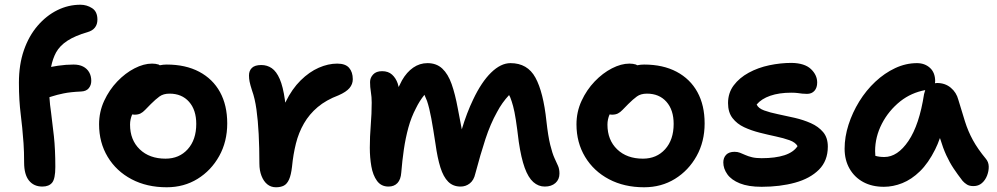

<svg xmlns="http://www.w3.org/2000/svg" viewBox="-20 -780 4216 812"><path d="M159 9Q123 9 102.5 -16.5Q82 -42 82 -93Q82 -139 79.5 -174.5Q77 -210 74 -239.5Q71 -269 67.5 -297.5Q64 -326 62 -358Q60 -390 60 -430Q60 -507 81 -567.5Q102 -628 139 -671Q176 -714 222.5 -737Q269 -760 320 -760Q347 -760 369.5 -745.5Q392 -731 392 -697Q392 -677 381.5 -663.5Q371 -650 350 -644Q298 -629 265.5 -608Q233 -587 217 -558Q203 -532 196 -497Q211 -500 225 -502Q259 -507 291 -507Q315 -507 331.5 -498.5Q348 -490 357 -474.5Q366 -459 366 -438Q366 -420 355.5 -407Q345 -394 323 -393Q278 -391 249 -385Q220 -379 202 -373Q195 -371 189 -369Q191 -337 196 -304Q202 -259 208 -203.5Q214 -148 214 -74Q214 -24 200.5 -7.5Q187 9 159 9Z M685 12Q601 12 536.5 -22Q472 -56 435.5 -116.5Q399 -177 399 -254Q399 -307 420.5 -353.5Q442 -400 476 -435.5Q510 -471 549 -491Q588 -511 623 -511Q638 -511 651 -507Q653 -505 656 -504Q670 -507 685 -507Q765 -507 822.5 -476.5Q880 -446 910.5 -390.5Q941 -335 941 -258Q941 -181 907 -120Q873 -59 815.5 -23.5Q758 12 685 12ZM539 -296Q530 -275 530 -253Q530 -188 571 -148.5Q612 -109 680 -109Q738 -109 774 -149Q810 -189 810 -256Q810 -315 779.5 -349.5Q749 -384 697 -384Q671 -384 654.5 -372Q638 -360 618 -340Q603 -325 593.5 -315Q584 -305 574 -300Q564 -295 549 -295Q544 -295 539 -296Z M1147 12Q1126 12 1110.5 -0.5Q1095 -13 1086 -36Q1077 -59 1077 -88Q1077 -155 1074 -213Q1071 -271 1064.5 -317.5Q1058 -364 1046 -397Q1038 -422 1035.5 -435Q1033 -448 1033 -461Q1033 -481 1045.5 -493Q1058 -505 1085 -505Q1110 -505 1129.5 -491.5Q1149 -478 1163 -446Q1177 -414 1185 -357Q1186 -352 1186 -346Q1187 -347 1188 -349Q1215 -404 1251.5 -440Q1288 -476 1328 -493.5Q1368 -511 1406 -511Q1441 -511 1456.5 -493Q1472 -475 1472 -445Q1472 -424 1458 -407.5Q1444 -391 1412 -377Q1359 -357 1323.5 -327Q1288 -297 1265.5 -258Q1243 -219 1231.5 -173Q1220 -127 1215 -75Q1211 -40 1202.5 -21Q1194 -2 1180.5 5Q1167 12 1147 12Z M1623 9Q1592 9 1574.5 -15Q1557 -39 1550.5 -76.5Q1544 -114 1544 -155Q1544 -202 1548 -251Q1552 -300 1552 -346Q1552 -370 1548.5 -391Q1545 -412 1545 -433Q1545 -451 1558 -465Q1571 -479 1596 -479Q1622 -479 1638 -464.5Q1654 -450 1662 -427Q1664 -420 1666 -412Q1673 -427 1680 -440Q1700 -475 1727.5 -494Q1755 -513 1788 -513Q1826 -513 1850.5 -490Q1875 -467 1890 -424.5Q1905 -382 1916 -322Q1926 -268 1933 -233Q1954 -303 1981 -359Q2016 -433 2057 -473Q2098 -513 2139 -513Q2211 -513 2244.5 -451.5Q2278 -390 2291 -267Q2298 -204 2307 -167.5Q2316 -131 2325 -111.5Q2334 -92 2340 -78.5Q2346 -65 2346 -46Q2346 -21 2329 -6Q2312 9 2284 9Q2257 9 2235.5 -10Q2214 -29 2199 -70.5Q2184 -112 2174 -180Q2167 -238 2161.5 -273.5Q2156 -309 2150 -331Q2144 -353 2138 -368Q2135 -373 2133 -378Q2103 -346 2082 -306Q2054 -256 2033 -192Q2012 -128 1990 -45Q1984 -18 1967 -4.5Q1950 9 1928 9Q1896 9 1875.5 -11.5Q1855 -32 1842.5 -72Q1830 -112 1822 -170Q1812 -236 1804 -279.5Q1796 -323 1786 -353Q1781 -366 1775 -379Q1754 -353 1739 -322Q1719 -284 1707 -240Q1695 -196 1688 -148Q1681 -100 1677 -50Q1675 -21 1661 -6Q1647 9 1623 9Z M2704 12Q2620 12 2555.5 -22Q2491 -56 2454.5 -116.5Q2418 -177 2418 -254Q2418 -307 2439.5 -353.5Q2461 -400 2495 -435.5Q2529 -471 2568 -491Q2607 -511 2642 -511Q2657 -511 2670 -507Q2672 -505 2675 -504Q2689 -507 2704 -507Q2784 -507 2841.5 -476.5Q2899 -446 2929.5 -390.5Q2960 -335 2960 -258Q2960 -181 2926 -120Q2892 -59 2834.5 -23.5Q2777 12 2704 12ZM2558 -296Q2549 -275 2549 -253Q2549 -188 2590 -148.5Q2631 -109 2699 -109Q2757 -109 2793 -149Q2829 -189 2829 -256Q2829 -315 2798.5 -349.5Q2768 -384 2716 -384Q2690 -384 2673.5 -372Q2657 -360 2637 -340Q2622 -325 2612.5 -315Q2603 -305 2593 -300Q2583 -295 2568 -295Q2563 -295 2558 -296Z M3201 10Q3145 10 3109 -4.5Q3073 -19 3056 -43Q3039 -67 3039 -93Q3039 -113 3051 -125.5Q3063 -138 3087 -138Q3099 -138 3109.5 -134Q3120 -130 3132 -124.5Q3144 -119 3160.5 -115Q3177 -111 3201 -111Q3259 -111 3297.5 -123.5Q3336 -136 3353 -162Q3344 -178 3319 -187Q3294 -196 3261 -203Q3228 -210 3192.5 -219Q3157 -228 3127 -242Q3097 -256 3078 -280.5Q3059 -305 3059 -344Q3059 -387 3083 -419Q3107 -451 3146.5 -472.5Q3186 -494 3233.5 -504Q3281 -514 3328 -514Q3383 -513 3409.5 -488Q3436 -463 3436 -431Q3436 -409 3424.5 -396Q3413 -383 3393 -383Q3382 -383 3373 -384Q3364 -385 3353.5 -386.5Q3343 -388 3326 -388Q3275 -388 3237.5 -375Q3200 -362 3180 -338Q3187 -322 3211.5 -313Q3236 -304 3270.5 -297Q3305 -290 3341.5 -281.5Q3378 -273 3409.5 -259Q3441 -245 3461 -221.5Q3481 -198 3481 -160Q3481 -100 3443.5 -62.5Q3406 -25 3342.5 -7.5Q3279 10 3201 10Z M3718 10Q3668 10 3631 -10Q3594 -30 3573 -66.5Q3552 -103 3552 -151Q3552 -201 3568.5 -252.5Q3585 -304 3614 -351Q3643 -398 3682 -434.5Q3721 -471 3766 -492Q3811 -513 3858 -513Q3891 -513 3913 -493Q3935 -473 3935 -436Q3935 -432 3934 -428Q3939 -429 3943 -429Q3977 -429 4001 -409Q4025 -389 4033 -358Q4048 -308 4061 -266.5Q4074 -225 4094.5 -187.5Q4115 -150 4149 -109Q4161 -95 4161.5 -76Q4162 -57 4154.5 -37.5Q4147 -18 4132.5 -5.5Q4118 7 4097 7Q4080 7 4069.5 0.5Q4059 -6 4051 -15Q4030 -42 4013 -67.5Q3996 -93 3982 -123.5Q3968 -154 3956 -194Q3956 -195 3955 -196Q3946 -170 3935 -148Q3906 -90 3870.5 -55.5Q3835 -21 3796 -5.5Q3757 10 3718 10ZM3893 -399Q3834 -388 3788 -352Q3738 -312 3709.5 -256.5Q3681 -201 3681 -141Q3681 -131 3682 -121Q3698 -116 3720 -116Q3776 -116 3822 -184Q3868 -252 3888 -382Q3890 -391 3893 -399Z"/></svg>

Font: Shantell Sans Light SemiBold
Style: Regular
Weight: 600
Version: Version 1.008;[ac192a2d6]